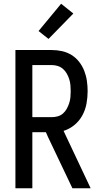

<svg xmlns="http://www.w3.org/2000/svg" viewBox="-20 -1001 540 1021"><path d="M62 0V-735H255Q283 -735 310 -729Q337 -723 360.5 -708.5Q384 -694 401 -672Q418 -650 428 -624.5Q438 -599 442 -571.5Q446 -544 446 -516Q446 -483 440 -450Q434 -417 418 -387.5Q402 -358 376 -336.5Q350 -315 318 -305L462 0H365L235 -273L224 -298H152V0ZM255 -378Q272 -378 287.5 -382.5Q303 -387 315 -397.5Q327 -408 335 -422.5Q343 -437 348 -452.5Q353 -468 354.5 -484Q356 -500 356 -516Q356 -532 354.5 -548.5Q353 -565 348 -580.5Q343 -596 335 -610Q327 -624 315 -634.5Q303 -645 287.5 -650Q272 -655 255 -655H152V-378ZM238 -794 185 -836 305 -981 370 -929Z"/></svg>

Font: Iosevka SS10 Medium
Style: Regular
Weight: 500
Monospace: yes
Designer: Belleve Invis
Foundry: Belleve Invis
Version: Version 28.0.6; ttfautohint (v1.8.4)